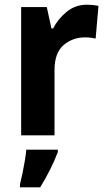

<svg xmlns="http://www.w3.org/2000/svg" viewBox="-20 -576 455 817"><path d="M350 -556Q375 -556 399 -551L387 -412Q379 -414 366.5 -415.5Q354 -417 342 -417Q289 -417 250.5 -384Q212 -351 212 -278V0H70V-546H179L199 -455H206Q227 -496 264 -526Q301 -556 350 -556ZM226 71Q213 106 193.5 145Q174 184 151 221H65V208Q70 189 75.5 162.5Q81 136 85.5 109Q90 82 92 61H226Z"/></svg>

Font: Noto Sans Arabic SemCond
Style: Bold
Weight: 700
Width: 4
Designer: Monotype Design Team, Nadine Chahine, Nizar Qandah and Khaled Hosny
Foundry: Monotype Imaging Inc.
Version: Version 2.012; ttfautohint (v1.8.4.7-5d5b)